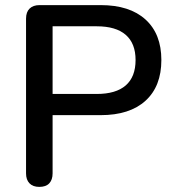

<svg xmlns="http://www.w3.org/2000/svg" viewBox="-20 -725 682 752"><path d="M134 7Q109 7 95.5 -7Q82 -21 82 -46V-652Q82 -678 96 -691.5Q110 -705 135 -705H374Q488 -705 550 -648.5Q612 -592 612 -490Q612 -387 550 -330.5Q488 -274 374 -274H186V-46Q186 -21 173 -7Q160 7 134 7ZM186 -357H359Q434 -357 472.5 -390.5Q511 -424 511 -490Q511 -555 472.5 -588.5Q434 -622 359 -622H186Z"/></svg>

Font: Nunito SemiBold
Style: Regular
Weight: 600
Designer: Vernon Adams
Foundry: Vernon Adams
Version: Version 3.602